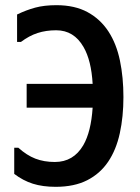

<svg xmlns="http://www.w3.org/2000/svg" viewBox="-20 -726 540 742"><path d="M51 -155Q83 -126 116.5 -113Q150 -100 192 -100Q264 -100 302 -165Q332 -217 338 -310H83V-402H338Q333 -492 303 -544Q266 -609 197 -609Q158 -609 125.5 -598.5Q93 -588 61 -564H46V-670Q81 -687 116 -696.5Q151 -706 198 -706Q269 -706 318.5 -679Q368 -652 399 -604.5Q430 -557 443.5 -492Q457 -427 457 -351Q457 -275 443 -211Q429 -147 398 -101Q367 -55 317 -29.5Q267 -4 195 -4Q145 -4 107 -16Q69 -28 35 -54V-155Z"/></svg>

Font: D2Coding ligature
Style: Bold
Weight: 700
Monospace: yes
Designer: Yong-Rak Park; Jeong-Hwan Yoon; Sang-Min Lee;
Foundry: NHN Corporation
Version: Version 1.3.2; Build 20180524